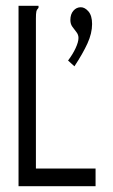

<svg xmlns="http://www.w3.org/2000/svg" viewBox="-20 -643 390 663"><path d="M44 -623H113V-616Q107 -610 105.5 -603Q104 -596 104 -579V-61H310V0H44ZM237 -414 215 -434Q231 -455 241 -476.5Q251 -498 251 -512Q251 -523 244 -532Q237 -541 230 -550.5Q223 -560 223 -574Q223 -594 233.5 -606Q244 -618 259 -618Q273 -618 285.5 -603.5Q298 -589 298 -560Q298 -528 282 -493Q266 -458 237 -414Z"/></svg>

Font: Inconsolata ExtraCondensed
Style: Regular
Weight: 400
Width: 2
Monospace: yes
Designer: Raph Levien, Cyreal, Brenton Simpson
Foundry: Raph Levien, Cyreal, Google
Version: Version 3.001; ttfautohint (v1.8.2.53-6de2)